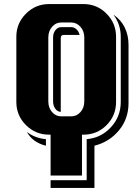

<svg xmlns="http://www.w3.org/2000/svg" viewBox="-20 -660 650 941"><path d="M609.9 -154.8Q609.9 -77.6 563 -21Q516.1 35.6 442.9 54.2V261.2H228V223.1H404.8V22Q475.1 16.1 523.4 -36.1Q571.8 -88.4 571.8 -160.2V-480Q571.8 -540 536.1 -587.9Q573.2 -563 591.6 -524.7Q609.9 -486.3 609.9 -440.9ZM548.8 -160.2Q548.8 -93.3 502.2 -46.6Q455.6 0 389.2 0H381.8V200.2H228V0H220.2Q154.3 0 107.2 -46.9Q60.1 -93.8 60.1 -160.2V-480Q60.1 -545.9 107.2 -593Q154.3 -640.1 220.2 -640.1H389.2Q455.6 -640.1 502.2 -593Q548.8 -545.9 548.8 -480ZM393.1 -163.1V-476.1Q393.1 -507.3 374.3 -528.6Q355.5 -549.8 329.1 -549.8H279.8Q253.4 -549.8 235.1 -528.6Q216.8 -507.3 216.8 -476.1V-163.1Q216.8 -131.8 235.1 -110.8Q253.4 -89.8 279.8 -89.8H329.1Q356 -89.8 374.5 -110.8Q393.1 -131.8 393.1 -163.1ZM277.8 -111.8Q261.7 -112.3 251 -127.2Q240.2 -142.1 240.2 -163.1V-476.1Q240.2 -497.6 251.7 -512.2Q263.2 -526.9 279.8 -526.9H329.1Q343.8 -526.9 355 -516.1Q366.2 -505.4 370.1 -488.8H292Q277.8 -488.8 277.8 -472.2ZM205.1 54.2Q140.1 38.1 111.8 -13.2Q152.8 17.6 205.1 22Z"/></svg>

Font: Laconic
Style: Shadow
Weight: 900
Width: 6
Designer: Robby Woodard
Version: Version 1.000